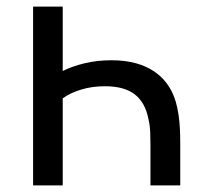

<svg xmlns="http://www.w3.org/2000/svg" viewBox="-20 -560 604 580"><path d="M169.5 -540V-345.5Q197 -359.5 235.2 -368.8Q273.5 -378 316.5 -378Q399 -378 450 -341.2Q501 -304.5 515.5 -234.5Q520 -214 522 -191.5Q524 -169 524.2 -150.2Q524.5 -131.5 524.5 -123V0H434.5V-123Q434.5 -138.5 433.8 -159.5Q433 -180.5 428.5 -200Q419 -250 387.2 -274.8Q355.5 -299.5 297 -299.5Q258.5 -299.5 225.5 -289.5Q192.5 -279.5 169.5 -263V0H80V-540Z"/></svg>

Font: Cns Manrope Med
Style: Regular
Weight: 500
Designer: Mikhail Sharanda
Foundry: Mikhail Sharanda
Version: Version 4.504